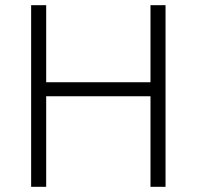

<svg xmlns="http://www.w3.org/2000/svg" viewBox="-20 -720 758 740"><path d="M100 0V-700H158V-403H560V-700H618V0H560V-349H158V0Z"/></svg>

Font: Geologica Thin Roman Thin
Style: Regular
Weight: 250
Version: Version 1.010;gftools[0.9.28]